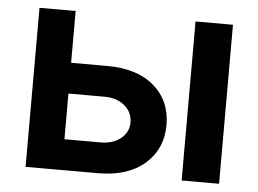

<svg xmlns="http://www.w3.org/2000/svg" viewBox="-44 -600 883 656"><g transform="rotate(5 397.5 -272.5)"><path d="M189.9 -367.7H314Q416.5 -367.7 474.6 -317.6Q532.7 -267.6 533.2 -184.1Q532.7 -101.6 474.4 -50.8Q416 0 314 0H65.9V-545.4H189.9ZM601.1 0V-545.4H729.5V0ZM189.9 -262.2V-105.5H314Q356 -105.5 382.8 -127Q409.7 -148.4 409.7 -182.1Q409.7 -217.3 382.8 -239.7Q356 -262.2 314 -262.2Z"/></g></svg>

Font: Interop SemBd
Style: Regular
Weight: 600
Designer: Rasmus Andersson, Google, Jang Haemin
Foundry: jhaemin
Version: Version 1.007